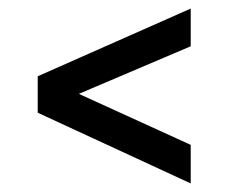

<svg xmlns="http://www.w3.org/2000/svg" viewBox="-20 -492 555 448"><path d="M68 -229V-314L425 -472V-384L164 -273L425 -154V-64Z"/></svg>

Font: Bellota Text
Style: Bold
Weight: 700
Designer: Kemie Guaida
Foundry: Kemie Guaida
Version: Version 4.001